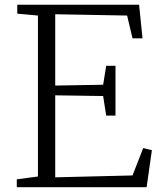

<svg xmlns="http://www.w3.org/2000/svg" viewBox="-20 -778 684 798"><path d="M49.8 0H589.4L611.3 -153.8L575.2 -162.6L530.8 -48.8L209.5 -41V-381.8L408.7 -378.9L421.4 -297.4H460V-504.4H421.4L408.7 -425.8L209.5 -422.4V-718.8L508.3 -713.4L530.8 -618.7H572.3L558.1 -758.3H51.8V-721.2L137.7 -713.4V-44.4L49.8 -32.7Z"/></svg>

Font: Merriweather
Style: Light
Weight: 250
Designer: Eben Sorkin ( eben@eyebytes.com )
Foundry: Sorkin Type Co.
Version: Version 1.003